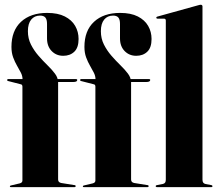

<svg xmlns="http://www.w3.org/2000/svg" viewBox="-20 -768 906 788"><path d="M218.5 -31.5Q218.5 -25.5 221.5 -22Q224.5 -18.5 231 -17L284 -8.5Q287 -8.5 288.8 -7.5Q290.5 -6.5 290.5 -4Q290.5 0 285.5 0H24Q23 0 21.8 -0.8Q20.5 -1.5 20.5 -3Q20.5 -4.5 21.5 -5.5Q22.5 -6.5 25.5 -7L61.5 -15.5Q67 -17 69.5 -20Q72 -23 72 -27V-412.5Q72 -416 70.5 -418.8Q69 -421.5 65.5 -422L13 -435.5Q11 -436.5 10 -437.2Q9 -438 9 -439.5Q9 -441 10.5 -442.2Q12 -443.5 13.5 -443.5H80L72.5 -438V-442.5Q72.5 -456 65.8 -469.5Q59 -483 50 -498.2Q41 -513.5 34 -532.5Q27 -551.5 27 -575.5Q27 -642 66.2 -678.5Q105.5 -715 173.5 -715Q217.5 -715 246 -700.5Q274.5 -686 288.5 -661.8Q302.5 -637.5 302.5 -608Q302.5 -572.5 285 -555.8Q267.5 -539 239.5 -539Q211 -539 192 -558.5Q173 -578 173 -610.5V-669.5Q173 -688 166.2 -696Q159.5 -704 144.5 -704Q121.5 -704 108 -687.5Q94.5 -671 94.5 -640Q94.5 -610 107 -585.2Q119.5 -560.5 137.8 -539.5Q156 -518.5 174.5 -500.5Q193 -482.5 205.2 -466.2Q217.5 -450 217.5 -435V-430L210.5 -443.5H290.5Q294 -443.5 295.5 -442.8Q297 -442 297 -439.5Q297 -435.5 292.8 -433.5Q288.5 -431.5 281.5 -431.5H218.5ZM518 -31.5Q518 -25.5 521 -22Q524 -18.5 530.5 -17L583.5 -8.5Q586.5 -8.5 588.2 -7.5Q590 -6.5 590 -4Q590 0 585 0H323.5Q322.5 0 321.2 -0.8Q320 -1.5 320 -3Q320 -4.5 321 -5.5Q322 -6.5 325 -7L361 -15.5Q366.5 -17 369 -20Q371.5 -23 371.5 -27V-412.5Q371.5 -416 370 -418.8Q368.5 -421.5 365 -422L312.5 -435.5Q310.5 -436.5 309.5 -437.2Q308.5 -438 308.5 -439.5Q308.5 -441 310 -442.2Q311.5 -443.5 313 -443.5H379.5L372 -438V-442.5Q372 -456 365.2 -469.5Q358.5 -483 349.5 -498.2Q340.5 -513.5 333.5 -532.5Q326.5 -551.5 326.5 -575.5Q326.5 -642 365.8 -678.5Q405 -715 473 -715Q517 -715 545.5 -700.5Q574 -686 588 -661.8Q602 -637.5 602 -608Q602 -572.5 584.5 -555.8Q567 -539 539 -539Q510.5 -539 491.5 -558.5Q472.5 -578 472.5 -610.5V-669.5Q472.5 -688 465.8 -696Q459 -704 444 -704Q421 -704 407.5 -687.5Q394 -671 394 -640Q394 -610 406.5 -585.2Q419 -560.5 437.2 -539.5Q455.5 -518.5 474 -500.5Q492.5 -482.5 504.8 -466.2Q517 -450 517 -435V-430L510 -443.5H590Q593.5 -443.5 595 -442.8Q596.5 -442 596.5 -439.5Q596.5 -435.5 592.2 -433.5Q588 -431.5 581 -431.5H518ZM811 -742V-30.5Q811 -23 813.8 -18.8Q816.5 -14.5 823 -13L846 -8.5Q849.5 -8 850.8 -6.8Q852 -5.5 852 -4Q852 -2 850.8 -1Q849.5 0 847 0H623.5Q622 0 620.5 -1Q619 -2 619 -4Q619 -5.5 620.5 -6.8Q622 -8 625.5 -8.5L648.5 -13Q655 -14.5 657.8 -18.8Q660.5 -23 660.5 -30.5V-684Q660.5 -687.5 658.5 -689.5Q656.5 -691.5 652.5 -691.5H626.5Q623.5 -691.5 622.5 -692.8Q621.5 -694 621.5 -695.5Q621.5 -697.5 622.8 -698.5Q624 -699.5 626 -700L792 -746Q797.5 -747.5 799.5 -748Q801.5 -748.5 804 -748.5Q807.5 -748.5 809.2 -746.5Q811 -744.5 811 -742Z"/></svg>

Font: Fraunces 120pt
Style: Bold
Weight: 700
Version: Version 1.000;[b76b70a41]